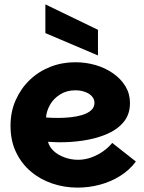

<svg xmlns="http://www.w3.org/2000/svg" viewBox="-20 -849 658 876"><path d="M334 7Q273 7 217.5 -12Q162 -31 119.5 -67.5Q77 -104 52.5 -156Q28 -208 28 -275Q28 -339 51.5 -392Q75 -445 115.5 -484Q156 -523 209.5 -544Q263 -565 323 -565Q372 -565 416.5 -552Q461 -539 496.5 -514Q532 -489 552.5 -455Q573 -421 573 -379Q573 -326 543 -291Q513 -256 464.5 -236Q416 -216 358.5 -207.5Q301 -199 245 -200Q238 -200 228.5 -200.5Q219 -201 211 -201.5Q203 -202 199 -202Q205 -179 224.5 -160.5Q244 -142 274 -131Q304 -120 336 -120Q368 -120 397.5 -131Q427 -142 451 -159Q475 -176 492 -197L600 -112Q570 -72 527 -45.5Q484 -19 434.5 -6Q385 7 334 7ZM246 -311Q273 -311 302 -314Q331 -317 355.5 -324.5Q380 -332 395.5 -345.5Q411 -359 411 -380Q411 -397 399 -410Q387 -423 367 -430Q347 -437 324 -437Q284 -437 254 -418Q224 -399 208 -370.5Q192 -342 190 -313Q199 -312 214.5 -311.5Q230 -311 246 -311ZM187 -829 427 -713V-596L187 -698Z"/></svg>

Font: Parkinsans Light
Style: Bold
Weight: 700
Version: Version 1.000